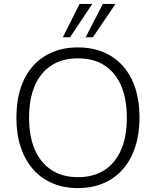

<svg xmlns="http://www.w3.org/2000/svg" viewBox="-20 -956 799 984"><path d="M379 8Q307 8 248.5 -17Q190 -42 149 -89Q108 -136 86 -202.5Q64 -269 64 -353Q64 -437 85.5 -503.5Q107 -570 148 -616.5Q189 -663 247.5 -688Q306 -713 379 -713Q452 -713 510.5 -688.5Q569 -664 610.5 -617Q652 -570 673.5 -503.5Q695 -437 695 -354Q695 -270 673 -203Q651 -136 610 -89Q569 -42 510.5 -17Q452 8 379 8ZM379 -48Q459 -48 515 -84Q571 -120 600.5 -188Q630 -256 630 -353Q630 -450 600.5 -517.5Q571 -585 515.5 -621Q460 -657 379 -657Q300 -657 244 -621Q188 -585 158.5 -517Q129 -449 129 -353Q129 -257 158.5 -189Q188 -121 244 -84.5Q300 -48 379 -48ZM302 -765 388 -936H453L339 -765ZM419 -765 507 -936H572L456 -765Z"/></svg>

Font: Nunito Sans 12pt ExtraLight Light
Style: Regular
Weight: 300
Version: Version 3.101;gftools[0.9.27]